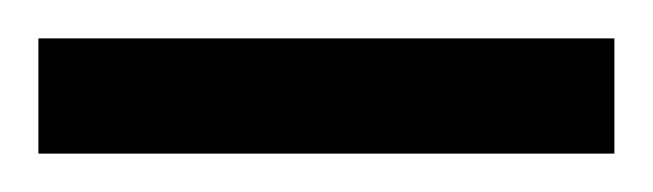

<svg xmlns="http://www.w3.org/2000/svg" viewBox="-20 -660 340 100"><path d="M0 -580H300V-640H0Z"/></svg>

Font: Unageo
Style: Light
Weight: 300
Designer: Richard Sepsi
Foundry: Richard Sepsi
Version: Version 2.000